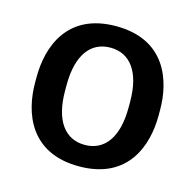

<svg xmlns="http://www.w3.org/2000/svg" viewBox="-84 -604 718 706"><g transform="rotate(15 275.0 -250.5)"><path d="M40 -239.2C40 -127.5 86.7 16.7 275 16.7C463.3 16.7 510 -127.5 510 -239.2V-260.8C510 -372.5 463.3 -516.7 275 -516.7C86.7 -516.7 40 -372.5 40 -260.8ZM275 -65C200 -65 154.2 -125 154.2 -239.2V-260.8C154.2 -375 200 -435 275 -435C350 -435 395.8 -375 395.8 -260.8V-239.2C395.8 -125 350 -65 275 -65Z"/></g></svg>

Font: Boon SemiBold
Style: Regular
Weight: 600
Designer: Sungsit Sawaiwan
Foundry: FontUni
Version: Version 2.0